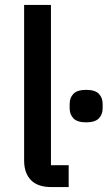

<svg xmlns="http://www.w3.org/2000/svg" viewBox="-20 -760 437 780"><path d="M189 0Q133 0 105.5 -28.5Q78 -57 78 -108V-740H187V-89H259V0ZM330 -263Q294 -263 278.5 -279Q263 -295 263 -320V-338Q263 -363 278.5 -379Q294 -395 330 -395Q366 -395 381.5 -379Q397 -363 397 -338V-320Q397 -295 381.5 -279Q366 -263 330 -263Z"/></svg>

Font: IBM Plex Sans Thai Looped Medium
Style: Regular
Weight: 500
Designer: Mike Abbink, Paul van der Laan, Pieter van Rosmalen, Ben Mitchell, Mark Frömberg
Foundry: Bold Monday
Version: Version 1.1